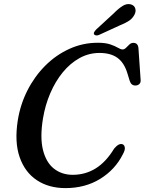

<svg xmlns="http://www.w3.org/2000/svg" viewBox="-20 -928 724 961"><path d="M594.5 -205.5Q603 -201.5 604.8 -189Q606.5 -176.5 595 -156Q556.5 -79 481.5 -32.8Q406.5 13.5 307.5 13.5Q224 13.5 164.2 -26.2Q104.5 -66 78.2 -141.8Q52 -217.5 69 -325.5Q81.5 -404.5 117 -474.8Q152.5 -545 206 -598.8Q259.5 -652.5 326.8 -683.2Q394 -714 470 -714Q508 -714 532 -705.8Q556 -697.5 570.2 -689Q584.5 -680.5 593.5 -680.5Q602.5 -680.5 610.8 -688.8Q619 -697 627.5 -705.2Q636 -713.5 647.5 -713.5Q671 -713.5 673 -686L684 -526.5Q684.5 -513.5 676.8 -506.8Q669 -500 657.5 -500Q637 -500 629.5 -522.5L617.5 -561.5Q601.5 -614 567.8 -638.5Q534 -663 478 -663Q424.5 -663 378 -637.2Q331.5 -611.5 294.2 -566Q257 -520.5 231.5 -461Q206 -401.5 195 -334.5Q179.5 -239.5 195.2 -177Q211 -114.5 250.2 -83.8Q289.5 -53 344 -53Q407 -53 458.8 -85Q510.5 -117 551.5 -184.5Q576 -213.5 594.5 -205.5ZM548 -860Q572.5 -885 593.5 -898.2Q614.5 -911.5 635.5 -906Q653 -900.5 657.2 -885Q661.5 -869.5 652.5 -853.5Q643 -835.5 625.8 -824Q608.5 -812.5 582 -802L475 -753Q468 -750 461 -750.8Q454 -751.5 451 -756Q448 -761.5 451.8 -767.8Q455.5 -774 461.5 -780.5Z"/></svg>

Font: Fraunces 9pt S050
Style: Italic
Weight: 400
Italic angle: -16°
Version: Version 1.000; ttfautohint (v1.8.3)